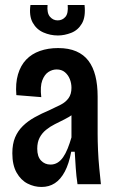

<svg xmlns="http://www.w3.org/2000/svg" viewBox="-20 -732 461 763"><path d="M145 11Q116 11 89.5 -2.5Q63 -16 46 -46Q29 -76 29 -123Q29 -160 40 -186Q51 -212 71 -231.5Q91 -251 118 -266Q145 -281 176 -294Q202 -306 221.5 -316Q241 -326 252.5 -342Q264 -358 264 -383Q264 -401 257.5 -417.5Q251 -434 238 -445Q225 -456 205 -456Q188 -456 172.5 -446Q157 -436 148 -412.5Q139 -389 144 -346L45 -354Q41 -401 51.5 -436.5Q62 -472 84 -495Q106 -518 138.5 -529.5Q171 -541 211 -541Q253 -541 283 -528Q313 -515 331.5 -490.5Q350 -466 359 -430.5Q368 -395 368 -348V-199Q368 -172 369.5 -136Q371 -100 374.5 -64Q378 -28 381 0H288Q283 -33 281 -65Q279 -97 277 -129H263Q254 -81 237.5 -50Q221 -19 198 -4Q175 11 145 11ZM181 -78Q196 -78 208.5 -85.5Q221 -93 231 -107.5Q241 -122 249 -142Q257 -162 264 -186V-298L295 -305Q287 -290 271 -278.5Q255 -267 236 -257.5Q217 -248 198 -238.5Q179 -229 163 -216Q147 -203 137.5 -185Q128 -167 128 -141Q128 -110 143 -94Q158 -78 181 -78ZM101 -712H169Q166 -680 178.5 -665.5Q191 -651 209 -651Q228 -651 240 -665Q252 -679 249 -712H316Q321 -665 305.5 -638.5Q290 -612 263 -601.5Q236 -591 210 -591Q180 -591 152.5 -603Q125 -615 110 -642Q95 -669 101 -712Z"/></svg>

Font: Bricolage Grotesque Condensed Medium
Style: Regular
Weight: 500
Width: 3
Designer: Mathieu Triay
Foundry: Atelier Triay
Version: Version 1.000;gftools[0.9.30]